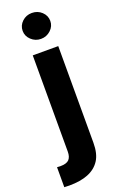

<svg xmlns="http://www.w3.org/2000/svg" viewBox="-208 -816 663 1068"><g transform="rotate(-20 123.5 -282.0)"><path d="M60.5 24.4V-545.4H211.4V26.9Q211.4 91.3 187 129.4Q162.1 168 115.7 186.5Q70.3 204.6 4.9 204.6Q-5.4 204.6 -9.8 204.1Q-20 204.1 -25.4 203.6V85.4Q-21.5 85.9 -15.1 85.9Q-12.2 86.4 -5.9 86.4Q31.2 86.4 45.9 70.8Q60.5 55.2 60.5 24.4ZM135.7 -615.7Q102.5 -615.7 78.1 -638.7Q54.2 -661.1 54.2 -692.4Q54.2 -724.1 78.1 -746.6Q102.1 -769 135.7 -769Q169.9 -769 193.8 -746.6Q217.8 -724.1 217.8 -692.4Q217.8 -661.1 193.8 -638.7Q169.4 -615.7 135.7 -615.7Z"/></g></svg>

Font: My Font
Style: Bold
Weight: 500
Designer: Rasmus Andersson
Foundry: rsms
Version: Version 0.001